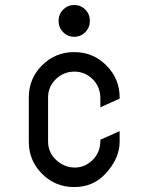

<svg xmlns="http://www.w3.org/2000/svg" viewBox="-20 -758 602 778"><path d="M235.8 -627.7Q217.3 -646.5 217.3 -673.3Q217.3 -700.2 235.8 -719Q254.4 -737.8 280.8 -737.8Q307.1 -737.8 325.7 -719Q344.2 -700.2 344.2 -673.3Q344.2 -646.5 325.7 -627.7Q307.1 -608.9 280.8 -608.9Q254.4 -608.9 235.8 -627.7ZM174.8 -185.1Q174.8 -140.1 207.5 -109.9Q240.7 -79.1 283.2 -79.1Q324.2 -79.1 355.5 -109.9Q385.7 -139.6 386.7 -185.1V-191.9L464.8 -226.6V-183.6Q464.8 -115.2 406.2 -52.7Q356.4 0 280.3 0Q204.1 0 150.4 -53.7Q96.7 -107.4 96.7 -183.6V-363.3Q96.7 -439.5 150.4 -493.2Q204.1 -546.9 280.3 -546.9Q357.4 -546.9 410.6 -493.2Q464.8 -439.5 464.8 -363.3V-358.4L386.7 -323.2V-361.8Q385.7 -407.2 355.5 -437Q324.2 -467.8 281.7 -467.8Q237.8 -467.8 206.1 -437Q174.8 -406.2 174.8 -363.3Q174.8 -362.3 174.8 -361.8Z"/></svg>

Font: NovaMono
Style: Regular
Weight: 400
Monospace: yes
Version: Version 1.2